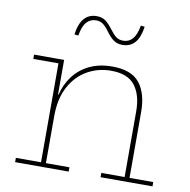

<svg xmlns="http://www.w3.org/2000/svg" viewBox="-84 -843 913 925"><g transform="rotate(10 373.0 -380.5)"><path d="M197 -21H312V0H50V-21H173V-505H50V-526H197ZM582 -21V-342Q582 -422.5 546.5 -468.2Q511 -514 430 -514Q366 -514 313 -483.8Q260 -453.5 228.5 -394.8Q197 -336 197 -251L190 -357H200Q212 -408 242.2 -448.2Q272.5 -488.5 320.2 -511.8Q368 -535 432 -535Q526 -535 566 -484.2Q606 -433.5 606 -344V-21H722V0H468V-21ZM532.5 -753 551.5 -750.5Q543.5 -696 520.5 -671Q497.5 -646 461 -646Q435 -646 417.5 -658.5Q400 -671 382 -695.5Q365 -719 350.8 -729.8Q336.5 -740.5 316 -740.5Q288 -740.5 269.8 -720Q251.5 -699.5 244 -653.5L224.5 -656Q232.5 -710.5 255.5 -735.8Q278.5 -761 315 -761Q341.5 -761 358.8 -748.5Q376 -736 394.5 -711Q411.5 -688 425.8 -677.2Q440 -666.5 460.5 -666.5Q488.5 -666.5 506.5 -687Q524.5 -707.5 532.5 -753Z"/></g></svg>

Font: Hepta Slab ExtraLight ExtraLight
Style: Regular
Weight: 250
Version: Version 1.102